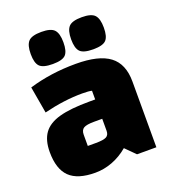

<svg xmlns="http://www.w3.org/2000/svg" viewBox="-134 -818 833 933"><g transform="rotate(-20 282.5 -351.5)"><path d="M25 0ZM520 -340V0H420L370 -50Q332 -18 288.5 -1.5Q245 15 200 15Q109 15 67 -26Q25 -67 25 -155Q25 -216 51 -252Q77 -288 134.5 -304Q192 -320 290 -320H320V-365Q305 -369 270 -369Q177 -369 72 -343L48 -481Q160 -515 290 -515Q409 -515 464.5 -473Q520 -431 520 -340ZM320 -158V-220H278Q239 -220 224 -211Q209 -202 209 -178V-120H251Q290 -120 305 -128Q320 -136 320 -158ZM101 -634Q101 -680 118.5 -699Q136 -718 186 -718Q235 -718 252.5 -699Q270 -680 270 -634Q270 -588 253 -570Q236 -552 186 -552Q136 -552 118.5 -570Q101 -588 101 -634ZM310 -634Q310 -680 327.5 -699Q345 -718 395 -718Q444 -718 461.5 -699Q479 -680 479 -634Q479 -588 462 -570Q445 -552 395 -552Q345 -552 327.5 -570Q310 -588 310 -634Z"/></g></svg>

Font: Changa Black
Style: Regular
Weight: 900
Designer: Eduardo Rodriguez Tunni
Foundry: Eduardo Rodriguez Tunni
Version: Version 2.001; ttfautohint (v1.5.10-5e6f)